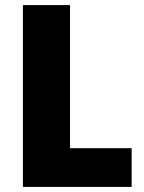

<svg xmlns="http://www.w3.org/2000/svg" viewBox="-20 -734 566 754"><path d="M70 0V-714H255V-152H497V0Z"/></svg>

Font: Noto Sans Myanmar UI SemiCondensed Black
Style: Regular
Weight: 900
Width: 4
Designer: Monotype Design Team
Foundry: Monotype Imaging Inc.
Version: Version 2.103; ttfautohint (v1.8.4.7-5d5b)